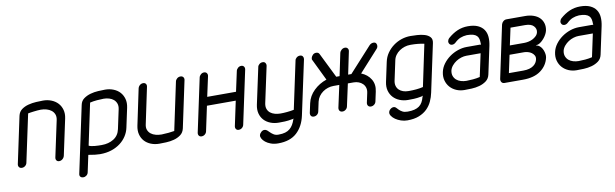

<svg xmlns="http://www.w3.org/2000/svg" viewBox="-46 -1039 5449 1700"><g transform="rotate(-10 2678.0 -188.5)"><path d="M123 -40Q120 -24 107 -13Q94 -2 77 -2Q60 -2 51.5 -13Q43 -24 46 -40L135 -459Q143 -495 169.5 -514.5Q196 -534 230.5 -543Q265 -552 301 -554Q337 -556 363 -556Q404 -556 438.5 -542Q473 -528 496 -503Q519 -478 528.5 -443Q538 -408 529 -366L460 -43Q456 -26 442.5 -14.5Q429 -3 412 -3Q396 -3 388 -14.5Q380 -26 384 -43L453 -366Q459 -395 450.5 -416.5Q442 -438 424 -452Q406 -466 381.5 -473Q357 -480 330 -480Q316 -480 299.5 -478.5Q283 -477 266.5 -475Q250 -473 236.5 -471Q223 -469 214 -467Z M1010 -365Q1016 -394 1008 -415.5Q1000 -437 983.5 -451Q967 -465 943.5 -472Q920 -479 895 -479Q869 -479 834.5 -476Q800 -473 771 -466L692 -93Q700 -88 714.5 -85Q729 -82 745 -80.5Q761 -79 777.5 -78.5Q794 -78 807 -78Q870 -78 915.5 -106.5Q961 -135 973 -192ZM1049 -192Q1041 -153 1019 -118.5Q997 -84 963 -58Q929 -32 883 -16.5Q837 -1 779 -1Q739 -1 675 -13L643 137Q640 154 627 164.5Q614 175 598 175Q581 175 572 165Q563 155 567 138L694 -458Q701 -494 728 -513.5Q755 -533 789 -542.5Q823 -552 859 -554Q895 -556 921 -556Q961 -556 996 -542Q1031 -528 1053.5 -503Q1076 -478 1085.5 -443Q1095 -408 1086 -365Z M1552 -518Q1555 -533 1568 -544Q1581 -555 1598 -555Q1615 -555 1623.5 -544Q1632 -533 1629 -518L1540 -99Q1532 -62 1505 -42Q1478 -22 1444 -13Q1410 -4 1373.5 -2.5Q1337 -1 1312 -1Q1271 -1 1236.5 -15Q1202 -29 1179.5 -54Q1157 -79 1148 -114Q1139 -149 1148 -192L1216 -515Q1220 -532 1233 -543Q1246 -554 1263 -554Q1279 -554 1287 -543Q1295 -532 1291 -515L1223 -192Q1216 -162 1224.5 -140.5Q1233 -119 1251 -105Q1269 -91 1294 -84.5Q1319 -78 1346 -78Q1361 -78 1377 -80L1409 -82Q1425 -84 1439 -86Q1453 -88 1461 -89Z M1765 -516Q1768 -531 1781 -542.5Q1794 -554 1810 -554Q1827 -554 1835 -542.5Q1843 -531 1840 -516L1801 -336H2060L2099 -516Q2102 -531 2115 -542.5Q2128 -554 2144 -554Q2161 -554 2169 -542.5Q2177 -531 2174 -516L2072 -38Q2069 -22 2056 -11Q2043 0 2026 0Q2010 0 2002 -11Q1994 -22 1997 -38L2044 -259H1785L1738 -38Q1735 -22 1722 -11Q1709 0 1692 0Q1676 0 1668 -11Q1660 -22 1663 -38Z M2598 -27Q2578 67 2517.5 123Q2457 179 2349 179Q2313 179 2284 168.5Q2255 158 2236 142.5Q2217 127 2208 110Q2199 93 2202 80Q2205 65 2219 52.5Q2233 40 2248 40Q2262 40 2273 50L2295 71Q2307 83 2323.5 93Q2340 103 2365 103Q2401 103 2426 95.5Q2451 88 2468 73.5Q2485 59 2496.5 39.5Q2508 20 2516 -4Q2517 -6 2518.5 -9.5Q2520 -13 2522 -15Q2519 -13 2517 -12L2511 -11Q2470 -3 2440 -2Q2410 -1 2387 -1Q2346 -1 2311.5 -14.5Q2277 -28 2254 -53Q2231 -78 2222 -113Q2213 -148 2222 -191L2292 -517Q2294 -531 2307 -542Q2320 -553 2337 -553Q2353 -553 2361 -542Q2369 -531 2367 -517L2297 -191Q2291 -161 2299 -139.5Q2307 -118 2324 -104.5Q2341 -91 2365 -84.5Q2389 -78 2415 -78Q2441 -78 2473.5 -81Q2506 -84 2536 -90L2627 -517Q2629 -531 2642 -542Q2655 -553 2672 -553Q2689 -553 2697 -542Q2705 -531 2703 -517Z M3005 -39Q3002 -22 2988.5 -11Q2975 0 2959 0Q2942 0 2933.5 -11Q2925 -22 2928 -39L2971 -237H2918Q2893 -237 2868 -229Q2843 -221 2822 -206Q2801 -191 2786 -170Q2771 -149 2765 -123L2747 -39Q2744 -22 2731 -11Q2718 0 2701 0Q2684 0 2676 -11Q2668 -22 2671 -39L2689 -123Q2703 -186 2752 -233.5Q2801 -281 2867 -303L2775 -493Q2769 -500 2772 -514Q2775 -527 2787 -540Q2799 -553 2818 -553Q2839 -553 2847 -536L2957 -313H2987L3029 -514Q3033 -530 3046.5 -541.5Q3060 -553 3077 -553Q3093 -553 3101.5 -541.5Q3110 -530 3106 -514L3064 -313H3093L3296 -536Q3312 -553 3334 -553Q3351 -553 3358 -540.5Q3365 -528 3362 -514Q3359 -500 3351 -493L3179 -303Q3235 -281 3264 -233.5Q3293 -186 3279 -123L3261 -39Q3258 -22 3244.5 -11Q3231 0 3214 0Q3198 0 3189.5 -11Q3181 -22 3184 -39L3202 -123Q3208 -149 3202 -170Q3196 -191 3181 -206Q3166 -221 3145 -229Q3124 -237 3099 -237H3048Z M3776 -465Q3751 -471 3719.5 -474Q3688 -477 3662 -477H3650Q3624 -477 3599.5 -469Q3575 -461 3553.5 -446.5Q3532 -432 3517 -411Q3502 -390 3497 -364L3460 -191Q3454 -164 3460 -142.5Q3466 -121 3481 -106.5Q3496 -92 3517.5 -84.5Q3539 -77 3565 -77H3575Q3602 -77 3635.5 -80Q3669 -83 3697 -90ZM3760 -28Q3752 11 3735 48Q3718 85 3689 113.5Q3660 142 3616.5 159.5Q3573 177 3511 177Q3482 177 3454 167.5Q3426 158 3405 143.5Q3384 129 3372.5 111.5Q3361 94 3364 79Q3367 63 3381 51.5Q3395 40 3411 40Q3423 40 3431.5 49.5Q3440 59 3451.5 70.5Q3463 82 3480.5 91.5Q3498 101 3527 101Q3562 101 3587.5 94.5Q3613 88 3630.5 75.5Q3648 63 3659.5 43Q3671 23 3678 -4L3683 -15Q3680 -14 3676.5 -12.5Q3673 -11 3671 -10Q3630 -2 3600.5 -1Q3571 0 3549 0Q3508 0 3473.5 -14Q3439 -28 3416 -53Q3393 -78 3383.5 -113Q3374 -148 3383 -191L3420 -364Q3429 -408 3453.5 -443Q3478 -478 3512 -503Q3546 -528 3585.5 -541Q3625 -554 3666 -554Q3691 -554 3726 -552Q3761 -550 3792 -541Q3823 -532 3841 -512.5Q3859 -493 3852 -459Z M4261 -372 4269 -370Q4268 -372 4268.5 -376Q4269 -380 4268 -382Q4268 -404 4264 -421Q4260 -438 4248.5 -450Q4237 -462 4215.5 -468.5Q4194 -475 4159 -475Q4127 -473 4101 -462.5Q4075 -452 4050 -428Q4035 -414 4018 -414Q4002 -414 3993.5 -426Q3985 -438 3988 -452Q3992 -468 4001 -476Q4043 -513 4087 -532Q4131 -551 4182 -551Q4236 -551 4271 -535Q4306 -519 4324.5 -491.5Q4343 -464 4346 -427Q4349 -390 4340 -347L4287 -99Q4279 -62 4252 -42Q4225 -22 4190.5 -12.5Q4156 -3 4119.5 -1.5Q4083 0 4056 0Q4016 0 3982.5 -14.5Q3949 -29 3926.5 -54.5Q3904 -80 3894.5 -115Q3885 -150 3894 -191Q3902 -229 3926.5 -262Q3951 -295 3985 -319.5Q4019 -344 4059.5 -358Q4100 -372 4140 -372ZM4252 -296H4124Q4102 -296 4077.5 -288.5Q4053 -281 4031.5 -267Q4010 -253 3993.5 -233.5Q3977 -214 3971 -191Q3965 -162 3973 -140.5Q3981 -119 3997.5 -105Q4014 -91 4037.5 -84Q4061 -77 4086 -77Q4112 -77 4145.5 -80Q4179 -83 4208 -90Z M4483 -513Q4487 -529 4500 -540.5Q4513 -552 4530 -552H4698Q4738 -552 4771.5 -540.5Q4805 -529 4826 -508Q4847 -487 4855.5 -458Q4864 -429 4857 -394Q4854 -380 4845.5 -363Q4837 -346 4824.5 -330.5Q4812 -315 4797.5 -302.5Q4783 -290 4767 -284Q4764 -283 4756 -281.5Q4748 -280 4745 -278Q4747 -277 4755 -276Q4763 -275 4764 -274Q4779 -267 4790 -253.5Q4801 -240 4807.5 -223.5Q4814 -207 4816.5 -189.5Q4819 -172 4816 -158Q4801 -88 4741.5 -44Q4682 0 4581 0H4412Q4396 -1 4388 -13.5Q4380 -26 4383 -42ZM4502 -238 4468 -79H4598Q4629 -79 4652 -85.5Q4675 -92 4690.5 -103.5Q4706 -115 4714.5 -129Q4723 -143 4726 -158Q4730 -178 4721.5 -193Q4713 -208 4699 -218Q4685 -228 4666.5 -233Q4648 -238 4632 -238ZM4649 -319Q4665 -319 4685.5 -323Q4706 -327 4724 -336Q4742 -345 4757 -359.5Q4772 -374 4776 -394Q4782 -424 4759 -448.5Q4736 -473 4682 -473H4552L4519 -319Z M5270 -372 5278 -370Q5277 -372 5277.5 -376Q5278 -380 5277 -382Q5277 -404 5273 -421Q5269 -438 5257.5 -450Q5246 -462 5224.5 -468.5Q5203 -475 5168 -475Q5136 -473 5110 -462.5Q5084 -452 5059 -428Q5044 -414 5027 -414Q5011 -414 5002.5 -426Q4994 -438 4997 -452Q5001 -468 5010 -476Q5052 -513 5096 -532Q5140 -551 5191 -551Q5245 -551 5280 -535Q5315 -519 5333.5 -491.5Q5352 -464 5355 -427Q5358 -390 5349 -347L5296 -99Q5288 -62 5261 -42Q5234 -22 5199.5 -12.5Q5165 -3 5128.5 -1.5Q5092 0 5065 0Q5025 0 4991.5 -14.5Q4958 -29 4935.5 -54.5Q4913 -80 4903.5 -115Q4894 -150 4903 -191Q4911 -229 4935.5 -262Q4960 -295 4994 -319.5Q5028 -344 5068.5 -358Q5109 -372 5149 -372ZM5261 -296H5133Q5111 -296 5086.5 -288.5Q5062 -281 5040.5 -267Q5019 -253 5002.5 -233.5Q4986 -214 4980 -191Q4974 -162 4982 -140.5Q4990 -119 5006.5 -105Q5023 -91 5046.5 -84Q5070 -77 5095 -77Q5121 -77 5154.5 -80Q5188 -83 5217 -90Z"/></g></svg>

Font: VDS Compensated
Style: Light Italic
Weight: 300
Italic angle: -12°
Designer: artmaker
Foundry: artmaker
Version: Version 1.000 2012 initial release